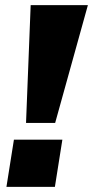

<svg xmlns="http://www.w3.org/2000/svg" viewBox="-20 -725 361 745"><path d="M81 -248 99 -705H321L194 -248ZM5 0 34 -183H222L193 0Z"/></svg>

Font: Nunito Sans 11pt Black
Style: Italic
Weight: 900
Italic angle: -9°
Version: Version 3.101;gftools[0.9.27]